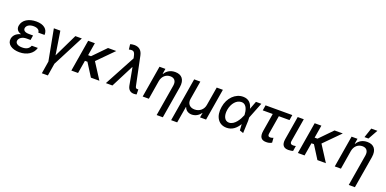

<svg xmlns="http://www.w3.org/2000/svg" viewBox="-6 -1839 6243 3106"><g transform="rotate(20 3116.0 -286.0)"><path d="M349.8 -321H280.5C208.1 -321 175.8 -348 182.2 -389.2C190 -433.9 237.9 -465.6 307.9 -465.6C374.3 -465.6 413 -438.2 414.1 -393.1H521.7C527.7 -493.6 450.6 -552.6 325.3 -552.6C194.6 -552.6 94.8 -494 77.8 -393.1C70.3 -347.3 84.9 -296.2 160.5 -273.8C71 -251.4 35.5 -197.4 27 -148.1C11.4 -53.3 100.9 9.9 232.6 9.9C360.8 9.9 464.1 -53.6 491.5 -158.4H387.1C365.1 -104.4 323.5 -78.1 247.9 -78.1C171.2 -78.1 128.6 -110.4 135.7 -155.5C144.2 -204.5 198.5 -239 267.4 -239H336.6Z M626.4 -545.5 727.3 -9.2 692.5 204.5H796.2L831 -9.2L1108 -545.5H996.4L801.8 -143.1L737.9 -545.5Z M1332.4 -545.5H1217L1126.1 0H1241.5L1278.8 -223H1321.7L1462.7 0H1608.7L1432.5 -274.1L1701 -545.5H1558.9L1345.2 -326.3H1295.8Z M2203.1 8.2C2218.4 8.2 2236.5 6 2250.7 2.1L2248.6 -84.2C2244.3 -83.8 2235.1 -82.7 2229.8 -82.7C2202.1 -82.7 2198.2 -103 2192.5 -129.3L2092.3 -610.4C2074.9 -695 2025.2 -737.2 1943.2 -737.2C1914.1 -737.2 1888.5 -731.5 1873.6 -725.9L1884.2 -637.4C1954.9 -654.8 1980.1 -641 1995.7 -570.7L2005 -529.1L1720.5 0H1833.1L2031.2 -387.4H2037.3L2092 -90.2C2105.1 -24.5 2144.9 8.2 2203.1 8.2Z M2513.5 -323.9C2529.1 -410.9 2590.9 -460.6 2664.1 -460.6C2736.5 -460.6 2772 -413 2758.9 -334.2L2669 204.5H2775.2L2867.5 -346.9C2889.6 -482.2 2827.8 -552.6 2715.9 -552.6C2633.9 -552.6 2573.2 -514.9 2538.7 -456.7H2532L2546.9 -545.5H2445L2354 0H2460.2Z M2917.3 202.4H3021.7L3069.2 -79.9H3073.5C3091.3 -26.3 3139.6 3.6 3197.1 3.6C3256.4 3.6 3313.9 -26.3 3350.5 -79.9H3354.8L3340.9 0H3445.3L3536.2 -545.5H3430L3376.4 -226.2C3363.6 -145.6 3298.3 -89.5 3213.4 -89.5C3128.9 -89.5 3081.7 -145.6 3094.8 -226.2L3148.1 -545.5H3041.9Z M3797.6 11.4C3893.1 12.4 3962.7 -44.7 4012.1 -128.6L4019.2 -22L4083.1 0L4091.6 -213.8L4089.1 -270.2L4197.8 -545.5H4105.5L4054.7 -411.6L4052.6 -407.3C4033.4 -492.2 3982.6 -552.6 3883.9 -552.6C3751.4 -552.6 3636.7 -440 3611.2 -279.1C3582.7 -109.7 3658 10.3 3797.6 11.4ZM3713.1 -265.6C3732.6 -380 3804.3 -462.4 3888.1 -462.4C3984 -462.4 4001.1 -348.4 4004.6 -284.1V-280.9L4002.5 -274.9C3975.1 -204.5 3906.6 -79.9 3808.2 -79.9C3732.6 -79.9 3696 -159.1 3713.1 -265.6Z M4731.2 -545.5H4271L4256 -453.8H4427.9L4376.8 -146.3C4359 -36.6 4396.7 9.9 4480.5 9.9C4513.8 9.9 4542.6 6 4577.1 -14.2L4570.7 -95.9C4557.5 -90.2 4541.2 -83.1 4522.4 -83.1C4497.9 -83.1 4471.6 -87.4 4481.5 -143.1L4533 -453.8H4716.3Z M4824.2 -545.5 4756.7 -141C4739.3 -33 4785.2 6.7 4861.5 6.7C4895.6 6.7 4922.6 1.1 4941.8 -4.6L4956.3 -94.5C4946.4 -92.3 4927.6 -88.8 4913.4 -88.8C4881 -88.8 4854.4 -98.4 4862.2 -147L4929 -545.5Z M5231.9 -545.5H5116.5L5025.6 0H5141L5178.3 -223H5221.2L5362.2 0H5508.2L5332 -274.1L5600.5 -545.5H5458.5L5244.7 -326.3H5195.3Z M5820.3 -323.9C5835.9 -410.9 5897.7 -460.6 5970.9 -460.6C6043.3 -460.6 6078.8 -413 6065.7 -334.2L5975.9 204.5H6082L6174.4 -346.9C6196.4 -482.2 6134.6 -552.6 6022.7 -552.6C5940.7 -552.6 5880 -514.9 5845.5 -456.7H5838.8L5853.7 -545.5H5751.8L5660.9 0H5767ZM5950.3 -610.1H6018.8L6111.9 -777H6006.4Z"/></g></svg>

Font: Margiela Sans Medium
Style: Italic
Weight: 500
Italic angle: -9.39999°
Designer: Stefan Endress, Andreas Faust
Version: Version 1.100;FEAKit 1.0